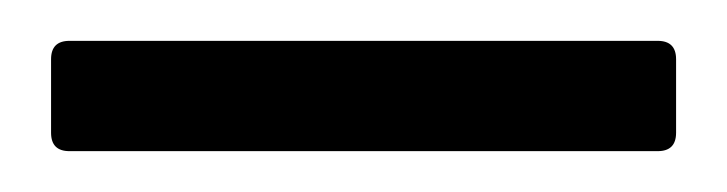

<svg xmlns="http://www.w3.org/2000/svg" viewBox="-20 44 356 94"><path d="M14 118Q5 118 5 109V73Q5 64 14 64H302Q311 64 311 73V109Q311 118 302 118Z"/></svg>

Font: Sofia Sans Extra Condensed
Style: Regular
Weight: 400
Designer: Botio Nikoltchev, Ani Petrova
Foundry: lettersoup
Version: Version 4.101